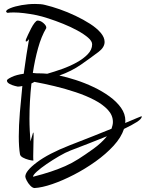

<svg xmlns="http://www.w3.org/2000/svg" viewBox="-20 -812 737 971"><path d="M154 139Q144 138 133 126.5Q122 115 115 101Q108 87 108 81Q108 53 166.5 9Q225 -35 332 -77Q400 -103 452 -124Q504 -145 544 -161Q547 -170 549 -178.5Q551 -187 551 -195Q551 -229 525.5 -256.5Q500 -284 458 -306Q416 -328 363.5 -345.5Q311 -363 257 -376Q203 -389 154 -398Q152 -397 148 -394.5Q144 -392 139 -390Q134 -345 131.5 -299.5Q129 -254 129 -212Q129 -181 130.5 -152Q132 -123 134 -97Q139 -111 143 -126.5Q147 -142 148 -142Q150 -142 150 -127Q150 -110 149 -77.5Q148 -45 148 -22Q148 -3 149 -1Q149 0 146 0Q140 0 124.5 -4Q109 -8 96 -15Q83 -22 81 -32Q75 -67 75 -122Q75 -177 80.5 -243.5Q86 -310 93 -377Q80 -374 70 -374Q69 -374 55 -377.5Q41 -381 28 -388Q15 -395 15 -405Q15 -411 39 -422.5Q63 -434 100 -439Q107 -491 114 -536Q121 -581 127 -614Q118 -602 112 -602Q110 -602 110 -606Q110 -610 111 -612Q114 -620 121.5 -636Q129 -652 137.5 -668.5Q146 -685 155 -696.5Q164 -708 170 -708Q185 -708 199.5 -695.5Q214 -683 214 -673V-670Q189 -628 172.5 -568.5Q156 -509 146 -443Q151 -443 156.5 -442Q162 -441 168 -441H181Q189 -441 199 -440.5Q209 -440 219 -439Q254 -449 293.5 -463Q333 -477 367.5 -496Q402 -515 424 -538Q446 -561 446 -588Q446 -604 425 -622Q404 -640 371 -658Q338 -676 299.5 -691.5Q261 -707 225.5 -718.5Q190 -730 166 -735Q96 -749 49 -749Q39 -749 31.5 -748.5Q24 -748 18 -747Q11 -750 11 -754Q11 -762 33 -771Q55 -780 89 -786Q123 -792 157 -792Q171 -792 184 -791Q197 -790 208 -787Q242 -779 282 -765Q322 -751 362 -732Q402 -713 435.5 -691.5Q469 -670 489 -646.5Q509 -623 509 -600Q509 -573 479 -550Q438 -519 390 -485.5Q342 -452 280 -430Q318 -422 363 -407.5Q408 -393 452.5 -372Q497 -351 533.5 -324.5Q570 -298 592 -267Q614 -236 614 -201Q614 -193 613 -190Q657 -208 675 -216Q693 -224 695 -224Q697 -224 697 -223Q697 -211 672 -195Q647 -179 607 -160Q593 -117 554.5 -75Q516 -33 463.5 4.5Q411 42 354 71.5Q297 101 244.5 119Q192 137 154 139ZM147 82Q198 69 237 56Q276 43 310 28Q344 13 377 -8Q410 -29 449 -57Q473 -74 490.5 -90.5Q508 -107 521 -123Q475 -104 426.5 -85.5Q378 -67 337 -51Q311 -41 278.5 -22Q246 -3 216 17.5Q186 38 166.5 55.5Q147 73 147 82Z"/></svg>

Font: Comforter
Style: Regular
Weight: 400
Designer: Robert E. Leuschke
Foundry: Robert E. Leuschke
Version: Version 1.013; ttfautohint (v1.8.3)